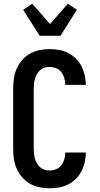

<svg xmlns="http://www.w3.org/2000/svg" viewBox="-20 -1008 540 1036"><path d="M247 8Q220 8 193 2.5Q166 -3 142 -16.5Q118 -30 99.5 -51.5Q81 -73 70 -98Q59 -123 55 -150.5Q51 -178 51 -205V-530Q51 -557 55 -584.5Q59 -612 70 -637Q81 -662 99.5 -683.5Q118 -705 142 -718.5Q166 -732 193 -737.5Q220 -743 247 -743Q273 -743 298.5 -738.5Q324 -734 347 -722.5Q370 -711 389 -692.5Q408 -674 419.5 -651Q431 -628 437 -602.5Q443 -577 443 -551V-550H332V-551Q332 -569 327 -586.5Q322 -604 311 -618.5Q300 -633 282.5 -640Q265 -647 247 -647Q234 -647 220.5 -643Q207 -639 197 -630Q187 -621 180 -609Q173 -597 169 -584Q165 -571 163.5 -557.5Q162 -544 162 -530V-205Q162 -191 163.5 -177.5Q165 -164 169 -151Q173 -138 180 -126Q187 -114 197 -105Q207 -96 220.5 -92Q234 -88 247 -88Q265 -88 282.5 -95Q300 -102 311 -116.5Q322 -131 327 -148.5Q332 -166 332 -184V-185H443V-184Q443 -158 437 -132.5Q431 -107 419.5 -84Q408 -61 389 -42.5Q370 -24 347 -12.5Q324 -1 298.5 3.5Q273 8 247 8ZM194 -815 105 -955 154 -988 250 -878 346 -988 395 -955 306 -815Z"/></svg>

Font: Iosevka SS18
Style: Bold
Weight: 700
Monospace: yes
Designer: Belleve Invis
Foundry: Belleve Invis
Version: Version 25.1.1; ttfautohint (v1.8.4)